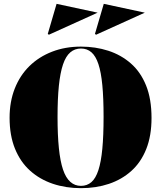

<svg xmlns="http://www.w3.org/2000/svg" viewBox="-20 -966 840 1001"><path d="M402 -723Q478 -723 544.5 -701.5Q611 -680 662 -635.5Q713 -591 741.5 -520.5Q770 -450 770 -351Q770 -258 742.5 -189Q715 -120 665 -75Q615 -30 548 -7.5Q481 15 402 15Q323 15 255 -8Q187 -31 136.5 -76.5Q86 -122 58 -191Q30 -260 30 -352Q30 -436 57 -504.5Q84 -573 133.5 -621.5Q183 -670 251.5 -696.5Q320 -723 402 -723ZM402 -713Q370 -713 346.5 -693Q323 -673 308.5 -630Q294 -587 287 -519.5Q280 -452 280 -356Q280 -262 287 -193.5Q294 -125 308.5 -82Q323 -39 346.5 -18Q370 3 402 3Q434 3 456.5 -16.5Q479 -36 493 -79Q507 -122 513.5 -190.5Q520 -259 520 -357Q520 -454 513.5 -522Q507 -590 493 -632Q479 -674 456.5 -693.5Q434 -713 402 -713ZM481 -785 475 -789 521 -946 735 -900ZM235 -785 229 -789 275 -946 489 -900Z"/></svg>

Font: Kalnia
Style: Bold
Weight: 700
Designer: Frida Medrano
Foundry: Frida Medrano
Version: Version 1.105